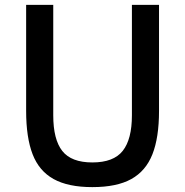

<svg xmlns="http://www.w3.org/2000/svg" viewBox="-20 -753 758 786"><path d="M87 -733H198V-281Q198 -182 235 -135Q272 -88 358 -88Q445 -88 482.5 -135.5Q520 -183 520 -281V-733H631V-299Q631 -190 604 -121.5Q577 -53 517.5 -20Q458 13 358 13Q259 13 199.5 -20Q140 -53 113.5 -121.5Q87 -190 87 -299Z"/></svg>

Font: IBM Plex Sans JP Medium
Style: Regular
Weight: 500
Designer: Mike Abbink; Paul van der Laan; Pieter van Rosmalen; Wujin Sim; Yejin Wi; Jinhee Kim; Boomi Park; Yona Kim; Kichan Ma
Foundry: Sandoll Inc.
Version: Version 1.001